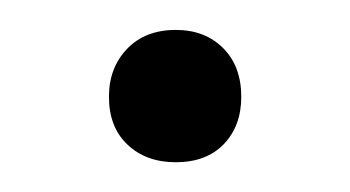

<svg xmlns="http://www.w3.org/2000/svg" viewBox="-20 -295 235 129"><path d="M98.1 -274.9Q117.7 -274.9 129.9 -262.7Q142.1 -250.5 142.1 -230Q142.1 -210.4 130.4 -198.2Q118.7 -186 98.1 -186Q78.1 -186 65.7 -197.8Q53.2 -209.5 53.2 -230Q53.2 -249.5 65.4 -262.2Q77.6 -274.9 98.1 -274.9Z"/></svg>

Font: FoglihtenNo07calt
Style: Regular
Weight: 500
Designer: gluk (gluksza@wp.pl)
Foundry: gluk (gluksza@wp.pl)
Version: Version 0.844